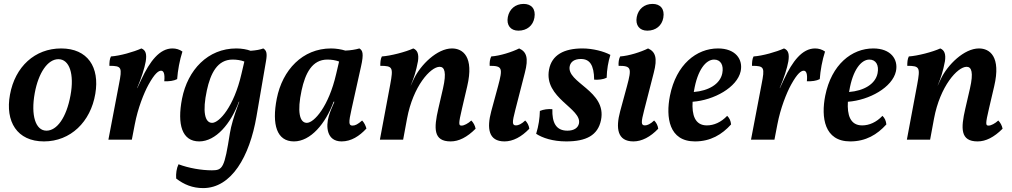

<svg xmlns="http://www.w3.org/2000/svg" viewBox="-20 -715 5183 983"><path d="M205 9C341 9 444 -91 468 -235C491 -371 429 -467 293 -467C159 -467 57 -374 31 -230C6 -93 67 9 205 9ZM218 -46C162 -46 137 -124 158 -239C177 -342 224 -412 279 -412C336 -412 361 -335 341 -227C320 -112 271 -46 218 -46Z M704 -467C664 -449 594 -429 548 -426C541 -413 540 -395 540 -378C604 -378 606 -370 589 -283L535 0H655L670 -78C686 -162 717 -239 740 -281C773 -341 792 -353 805 -353C817 -353 825 -339 821 -299C846 -298 870 -301 887 -310C890 -354 900 -408 914 -451C899 -462 881 -467 863 -467C797 -467 747 -401 704 -309L683 -264H682C704 -316 720 -366 726 -400C732 -437 727 -458 704 -467Z M1328 -467C1313 -461 1291 -457 1263 -455C1245 -462 1217 -467 1190 -467C1044 -467 941 -357 912 -210C886 -77 912 9 1000 9C1085 9 1162 -82 1203 -194H1205L1198 -175C1178 -121 1163 -71 1157 -33C1129 144 1121 157 1065 157C1012 157 947 146 894 126C884 146 880 174 882 199C922 230 966 248 1020 248C1166 248 1258 85 1293 -118L1342 -403C1349 -443 1344 -457 1328 -467ZM1066 -86C1028 -86 1016 -145 1039 -252C1058 -340 1093 -410 1171 -410C1191 -410 1213 -407 1231 -400L1216 -336C1178 -170 1103 -86 1066 -86Z M1834 -98C1812 -79 1799 -72 1785 -72C1765 -72 1764 -86 1780 -157L1828 -373C1844 -443 1836 -457 1820 -467C1800 -461 1774 -457 1748 -456C1729 -462 1701 -467 1675 -467C1529 -467 1426 -357 1397 -210C1371 -77 1397 9 1485 9C1570 9 1647 -82 1688 -194H1692C1682 -171 1668 -139 1663 -119C1648 -68 1652 9 1729 9C1778 9 1820 -18 1856 -57C1852 -72 1844 -88 1834 -98ZM1551 -86C1513 -86 1501 -145 1524 -252C1543 -340 1578 -410 1656 -410C1676 -410 1698 -407 1716 -400L1701 -336C1663 -170 1588 -86 1551 -86Z M2393 -98C2377 -83 2356 -72 2344 -72C2328 -72 2326 -77 2346 -162L2372 -273C2408 -426 2349 -467 2294 -467C2218 -467 2133 -383 2099 -311L2083 -277V-278C2099 -316 2110 -349 2120 -402C2125 -437 2118 -458 2096 -467C2057 -449 1980 -429 1935 -426C1928 -413 1927 -395 1927 -378C1991 -378 1994 -370 1978 -283L1925 0H2044L2064 -108C2095 -274 2184 -373 2231 -373C2256 -373 2267 -345 2248 -262L2224 -158C2201 -58 2198 9 2287 9C2329 9 2371 -12 2415 -56C2412 -72 2404 -87 2393 -98Z M2634 -558C2678 -558 2709 -584 2716 -624C2724 -669 2701 -695 2661 -695C2619 -695 2588 -669 2580 -628C2572 -586 2594 -558 2634 -558ZM2563 9C2606 9 2650 -14 2690 -56C2688 -73 2679 -89 2669 -98C2650 -80 2634 -73 2622 -73C2601 -73 2602 -89 2618 -151L2667 -342C2687 -418 2676 -450 2638 -467C2602 -449 2540 -429 2495 -426C2488 -412 2486 -395 2487 -378C2552 -378 2555 -367 2530 -274L2495 -145C2472 -59 2480 9 2563 9Z M2962 -467C2868 -467 2805 -434 2791 -359C2763 -212 2961 -160 2944 -82C2939 -61 2920 -46 2885 -46C2826 -46 2806 -88 2808 -156C2786 -158 2763 -155 2744 -147C2743 -110 2738 -72 2725 -30C2757 -9 2810 9 2879 9C2981 9 3041 -22 3057 -100C3088 -251 2878 -291 2897 -377C2902 -399 2921 -413 2954 -413C2999 -413 3021 -383 3022 -307C3045 -306 3068 -308 3086 -317C3087 -359 3094 -399 3105 -434C3072 -452 3015 -467 2962 -467Z M3294 -558C3338 -558 3369 -584 3376 -624C3384 -669 3361 -695 3321 -695C3279 -695 3248 -669 3240 -628C3232 -586 3254 -558 3294 -558ZM3223 9C3266 9 3310 -14 3350 -56C3348 -73 3339 -89 3329 -98C3310 -80 3294 -73 3282 -73C3261 -73 3262 -89 3278 -151L3327 -342C3347 -418 3336 -450 3298 -467C3262 -449 3200 -429 3155 -426C3148 -412 3146 -395 3147 -378C3212 -378 3215 -367 3190 -274L3155 -145C3132 -59 3140 9 3223 9Z M3656 -467C3546 -467 3442 -385 3410 -225C3388 -114 3405 9 3538 9C3618 9 3676 -26 3723 -78C3721 -97 3715 -110 3703 -122C3672 -89 3635 -73 3599 -73C3537 -73 3522 -128 3526 -194C3636 -202 3754 -268 3772 -350C3785 -411 3746 -467 3656 -467ZM3678 -340C3667 -284 3607 -250 3532 -244C3532 -245 3533 -247 3533 -249C3551 -359 3595 -410 3636 -410C3670 -410 3686 -381 3678 -340Z M3994 -467C3954 -449 3884 -429 3838 -426C3831 -413 3830 -395 3830 -378C3894 -378 3896 -370 3879 -283L3825 0H3945L3960 -78C3976 -162 4007 -239 4030 -281C4063 -341 4082 -353 4095 -353C4107 -353 4115 -339 4111 -299C4136 -298 4160 -301 4177 -310C4180 -354 4190 -408 4204 -451C4189 -462 4171 -467 4153 -467C4087 -467 4037 -401 3994 -309L3973 -264H3972C3994 -316 4010 -366 4016 -400C4022 -437 4017 -458 3994 -467Z M4451 -467C4341 -467 4237 -385 4205 -225C4183 -114 4200 9 4333 9C4413 9 4471 -26 4518 -78C4516 -97 4510 -110 4498 -122C4467 -89 4430 -73 4394 -73C4332 -73 4317 -128 4321 -194C4431 -202 4549 -268 4567 -350C4580 -411 4541 -467 4451 -467ZM4473 -340C4462 -284 4402 -250 4327 -244C4327 -245 4328 -247 4328 -249C4346 -359 4390 -410 4431 -410C4465 -410 4481 -381 4473 -340Z M5091 -98C5075 -83 5054 -72 5042 -72C5026 -72 5024 -77 5044 -162L5070 -273C5106 -426 5047 -467 4992 -467C4916 -467 4831 -383 4797 -311L4781 -277V-278C4797 -316 4808 -349 4818 -402C4823 -437 4816 -458 4794 -467C4755 -449 4678 -429 4633 -426C4626 -413 4625 -395 4625 -378C4689 -378 4692 -370 4676 -283L4623 0H4742L4762 -108C4793 -274 4882 -373 4929 -373C4954 -373 4965 -345 4946 -262L4922 -158C4899 -58 4896 9 4985 9C5027 9 5069 -12 5113 -56C5110 -72 5102 -87 5091 -98Z"/></svg>

Font: Vollkorn Semibold
Style: Italic
Weight: 600
Italic angle: -11°
Designer: Friedrich Althausen
Foundry: Friedrich Althausen
Version: Version 4.015;PS 004.015;hotconv 1.0.88;makeotf.lib2.5.64775